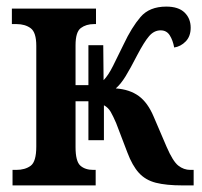

<svg xmlns="http://www.w3.org/2000/svg" viewBox="-20 -562 611 582"><path d="M18 0V-47H29Q56 -47 73 -59.5Q90 -72 90 -118V-423Q90 -464 73 -476.5Q56 -489 30 -489H16V-536H271V-489H265Q241 -489 225 -477Q209 -465 209 -425V-304H248V-425H293L294 -319Q308 -333 322.5 -362Q337 -391 355 -428Q379 -479 406 -510.5Q433 -542 484 -542Q521 -542 539.5 -524Q558 -506 558 -478Q558 -452 543 -436.5Q528 -421 508 -418Q504 -440 494.5 -455Q485 -470 467 -470Q447 -470 432 -452.5Q417 -435 396 -395Q375 -354 360.5 -330.5Q346 -307 331 -294Q373 -291 400.5 -271Q428 -251 446 -208L485 -117Q504 -73 520.5 -60Q537 -47 557 -47H567V0H533Q484 0 452.5 -8Q421 -16 401 -38Q381 -60 366 -100L332 -189Q323 -210 315.5 -223Q308 -236 295 -243V-137H248V-255H209V-116Q209 -73 223.5 -60Q238 -47 263 -47H270V0Z"/></svg>

Font: Noto Serif Condensed SemiBold
Style: Regular
Weight: 600
Width: 3
Designer: Monotype Design Team
Foundry: Monotype Imaging Inc.
Version: Version 2.013